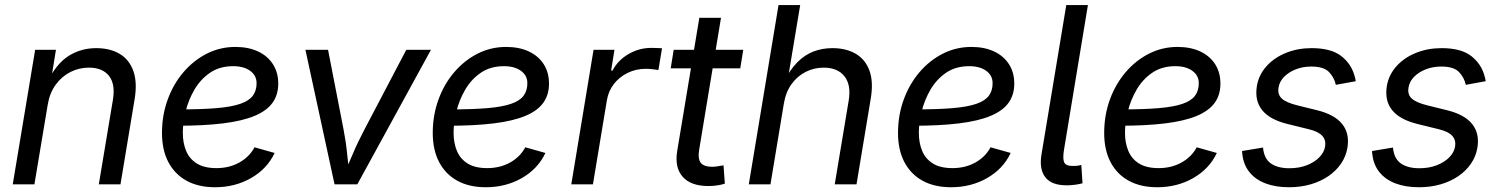

<svg xmlns="http://www.w3.org/2000/svg" viewBox="-20 -748 6084 779"><path d="M173.8 -324.2 119.6 0H31.7L122.6 -545.9H207L185.5 -413.6L172.9 -416.5Q209.5 -490.7 259.3 -521.7Q309.1 -552.7 370.1 -552.7Q426.8 -552.7 465.8 -529.3Q504.9 -505.9 521.2 -459.5Q537.6 -413.1 525.9 -343.8L468.8 0H380.9L438 -342.3Q448.7 -406.2 422.4 -439.9Q396 -473.6 340.8 -473.6Q300.8 -473.6 265.6 -455.8Q230.5 -438 206.1 -404.5Q181.6 -371.1 173.8 -324.2Z M852.5 11.7Q785.2 11.7 737.1 -14.6Q689 -41 663.1 -90.3Q637.2 -139.6 637.2 -208.5Q637.2 -280.3 660.2 -343.5Q683.1 -406.7 724.1 -454.8Q765.1 -502.9 819.1 -530.3Q873 -557.6 935.1 -557.6Q987.8 -557.6 1026.9 -539.3Q1065.9 -521 1087.4 -487.5Q1108.9 -454.1 1108.9 -408.7Q1108.9 -362.8 1085.2 -330.3Q1061.5 -297.9 1011.7 -277.3Q961.9 -256.8 884 -247.3Q806.2 -237.8 698.2 -237.8L710 -304.2Q799.3 -304.2 859.4 -309.3Q919.4 -314.5 954.8 -326.7Q990.2 -338.9 1005.6 -359.4Q1021 -379.9 1021 -410.6Q1021 -441.9 994.9 -460.7Q968.8 -479.5 926.3 -479.5Q871.1 -479.5 832.3 -452.9Q793.5 -426.3 769 -384.5Q744.6 -342.8 733.2 -296.1Q721.7 -249.5 721.7 -209Q721.7 -168.9 734.9 -136.5Q748 -104 778.1 -85Q808.1 -65.9 857.9 -65.9Q910.2 -65.9 950.9 -88.6Q991.7 -111.3 1012.7 -150.4L1094.2 -127.4Q1064 -63 998.8 -25.6Q933.6 11.7 852.5 11.7Z M1337.4 0 1219.2 -545.9H1311L1374 -222.2Q1383.8 -171.9 1388.7 -121.8Q1393.6 -71.8 1399.9 -24.9H1367.7Q1389.6 -71.8 1410.6 -121.6Q1431.6 -171.4 1458.5 -222.2L1628.4 -545.9H1728.5L1429.7 0Z M1951.2 11.7Q1883.8 11.7 1835.7 -14.6Q1787.6 -41 1761.7 -90.3Q1735.8 -139.6 1735.8 -208.5Q1735.8 -280.3 1758.8 -343.5Q1781.7 -406.7 1822.8 -454.8Q1863.8 -502.9 1917.7 -530.3Q1971.7 -557.6 2033.7 -557.6Q2086.4 -557.6 2125.5 -539.3Q2164.6 -521 2186 -487.5Q2207.5 -454.1 2207.5 -408.7Q2207.5 -362.8 2183.8 -330.3Q2160.2 -297.9 2110.4 -277.3Q2060.5 -256.8 1982.7 -247.3Q1904.8 -237.8 1796.9 -237.8L1808.6 -304.2Q1897.9 -304.2 1958 -309.3Q2018.1 -314.5 2053.5 -326.7Q2088.9 -338.9 2104.2 -359.4Q2119.6 -379.9 2119.6 -410.6Q2119.6 -441.9 2093.5 -460.7Q2067.4 -479.5 2024.9 -479.5Q1969.7 -479.5 1930.9 -452.9Q1892.1 -426.3 1867.7 -384.5Q1843.3 -342.8 1831.8 -296.1Q1820.3 -249.5 1820.3 -209Q1820.3 -168.9 1833.5 -136.5Q1846.7 -104 1876.7 -85Q1906.7 -65.9 1956.5 -65.9Q2008.8 -65.9 2049.6 -88.6Q2090.3 -111.3 2111.3 -150.4L2192.9 -127.4Q2162.6 -63 2097.4 -25.6Q2032.2 11.7 1951.2 11.7Z M2297.9 0 2388.2 -545.9H2473.1L2459.5 -461.9H2465.3Q2486.8 -503.4 2530 -528.6Q2573.2 -553.7 2622.1 -553.7Q2631.8 -553.7 2645 -553.2Q2658.2 -552.7 2666 -552.2L2651.4 -463.9Q2645.5 -464.8 2630.6 -466.8Q2615.7 -468.8 2599.6 -468.8Q2560.5 -468.8 2526.9 -452.4Q2493.2 -436 2470.9 -407.5Q2448.7 -378.9 2442.4 -341.8L2385.7 0Z M2995.6 -545.9 2983.4 -470.7H2701.2L2713.4 -545.9ZM2817.4 -675.8H2905.3L2816.9 -141.6Q2810.5 -104 2823.2 -87.6Q2835.9 -71.3 2869.6 -71.3Q2877.9 -71.3 2891.1 -73.2Q2904.3 -75.2 2915.5 -77.1L2920.9 -2.9Q2907.7 1.5 2890.1 4.2Q2872.6 6.8 2854.5 6.8Q2782.7 6.8 2749.8 -30.8Q2716.8 -68.4 2727.5 -134.8Z M3160.2 -327.1 3106 0H3018.1L3138.7 -727.5H3226.6L3174.3 -413.6H3159.2Q3184.6 -464.8 3215.1 -495.4Q3245.6 -525.9 3281.2 -539.3Q3316.9 -552.7 3357.4 -552.7Q3412.6 -552.7 3451.7 -530Q3490.7 -507.3 3507.6 -461.7Q3524.4 -416 3512.7 -346.7L3455.1 0H3366.7L3423.3 -339.4Q3434.1 -403.3 3406.2 -438.5Q3378.4 -473.6 3321.8 -473.6Q3283.2 -473.6 3249.3 -456.5Q3215.3 -439.5 3191.7 -407Q3168 -374.5 3160.2 -327.1Z M3838.9 11.7Q3771.5 11.7 3723.4 -14.6Q3675.3 -41 3649.4 -90.3Q3623.5 -139.6 3623.5 -208.5Q3623.5 -280.3 3646.5 -343.5Q3669.4 -406.7 3710.4 -454.8Q3751.5 -502.9 3805.4 -530.3Q3859.4 -557.6 3921.4 -557.6Q3974.1 -557.6 4013.2 -539.3Q4052.2 -521 4073.7 -487.5Q4095.2 -454.1 4095.2 -408.7Q4095.2 -362.8 4071.5 -330.3Q4047.9 -297.9 3998 -277.3Q3948.2 -256.8 3870.4 -247.3Q3792.5 -237.8 3684.6 -237.8L3696.3 -304.2Q3785.6 -304.2 3845.7 -309.3Q3905.8 -314.5 3941.2 -326.7Q3976.6 -338.9 3991.9 -359.4Q4007.3 -379.9 4007.3 -410.6Q4007.3 -441.9 3981.2 -460.7Q3955.1 -479.5 3912.6 -479.5Q3857.4 -479.5 3818.6 -452.9Q3779.8 -426.3 3755.4 -384.5Q3731 -342.8 3719.5 -296.1Q3708 -249.5 3708 -209Q3708 -168.9 3721.2 -136.5Q3734.4 -104 3764.4 -85Q3794.4 -65.9 3844.2 -65.9Q3896.5 -65.9 3937.3 -88.6Q3978 -111.3 3999 -150.4L4080.6 -127.4Q4050.3 -63 3985.1 -25.6Q3919.9 11.7 3838.9 11.7Z M4307.6 3.9Q4246.1 3.9 4220.9 -29.1Q4195.8 -62 4205.6 -121.1L4306.2 -727.5H4394L4297.4 -143.1Q4291 -105.5 4297.4 -90.1Q4303.7 -74.7 4331.1 -74.7Q4345.2 -74.7 4353 -75.7Q4360.8 -76.7 4367.2 -78.6L4372.1 -4.4Q4359.9 -1 4342.5 1.5Q4325.2 3.9 4307.6 3.9Z M4675.3 11.7Q4607.9 11.7 4559.8 -14.6Q4511.7 -41 4485.8 -90.3Q4460 -139.6 4460 -208.5Q4460 -280.3 4482.9 -343.5Q4505.9 -406.7 4546.9 -454.8Q4587.9 -502.9 4641.8 -530.3Q4695.8 -557.6 4757.8 -557.6Q4810.5 -557.6 4849.6 -539.3Q4888.7 -521 4910.2 -487.5Q4931.6 -454.1 4931.6 -408.7Q4931.6 -362.8 4908 -330.3Q4884.3 -297.9 4834.5 -277.3Q4784.7 -256.8 4706.8 -247.3Q4628.9 -237.8 4521 -237.8L4532.7 -304.2Q4622.1 -304.2 4682.1 -309.3Q4742.2 -314.5 4777.6 -326.7Q4813 -338.9 4828.4 -359.4Q4843.8 -379.9 4843.8 -410.6Q4843.8 -441.9 4817.6 -460.7Q4791.5 -479.5 4749 -479.5Q4693.8 -479.5 4655 -452.9Q4616.2 -426.3 4591.8 -384.5Q4567.4 -342.8 4555.9 -296.1Q4544.4 -249.5 4544.4 -209Q4544.4 -168.9 4557.6 -136.5Q4570.8 -104 4600.8 -85Q4630.9 -65.9 4680.7 -65.9Q4732.9 -65.9 4773.7 -88.6Q4814.5 -111.3 4835.4 -150.4L4917 -127.4Q4886.7 -63 4821.5 -25.6Q4756.3 11.7 4675.3 11.7Z M5210 11.7Q5155.3 11.7 5114.5 -3.9Q5073.7 -19.5 5049.6 -49.3Q5025.4 -79.1 5020.5 -122.1Q5020 -125.5 5019.8 -128.7Q5019.5 -131.8 5019.5 -135.3L5104.5 -149.4Q5108.4 -104.5 5136.2 -85Q5164.1 -65.4 5211.4 -65.4Q5251 -65.4 5282.2 -77.6Q5313.5 -89.8 5333 -109.9Q5352.5 -129.9 5356.4 -153.8Q5360.4 -179.7 5344.7 -197Q5329.1 -214.4 5290.5 -223.6L5203.1 -245.1Q5131.8 -262.7 5100.8 -301.3Q5069.8 -339.8 5079.6 -399.4Q5087.4 -444.8 5118.7 -479.5Q5149.9 -514.2 5197.5 -533.4Q5245.1 -552.7 5301.8 -552.7Q5380.4 -552.7 5421.6 -520.8Q5462.9 -488.8 5476.1 -439Q5477.5 -434.1 5478.8 -429Q5480 -423.8 5480.5 -418.5L5399.9 -403.8Q5393.6 -433.1 5372.3 -455.6Q5351.1 -478 5300.3 -478Q5266.6 -478 5237.8 -466.8Q5209 -455.6 5190.2 -436.5Q5171.4 -417.5 5167.5 -393.1Q5162.6 -364.7 5180.7 -348.1Q5198.7 -331.5 5244.6 -320.3L5323.7 -300.8Q5395 -283.2 5425.8 -244.6Q5456.5 -206.1 5446.8 -147.9Q5440.9 -113.3 5420.9 -84Q5400.9 -54.7 5369.4 -33.2Q5337.9 -11.7 5297.4 0Q5256.8 11.7 5210 11.7Z M5737.3 11.7Q5682.6 11.7 5641.8 -3.9Q5601.1 -19.5 5576.9 -49.3Q5552.7 -79.1 5547.9 -122.1Q5547.4 -125.5 5547.1 -128.7Q5546.9 -131.8 5546.9 -135.3L5631.8 -149.4Q5635.7 -104.5 5663.6 -85Q5691.4 -65.4 5738.8 -65.4Q5778.3 -65.4 5809.6 -77.6Q5840.8 -89.8 5860.4 -109.9Q5879.9 -129.9 5883.8 -153.8Q5887.7 -179.7 5872.1 -197Q5856.4 -214.4 5817.9 -223.6L5730.5 -245.1Q5659.2 -262.7 5628.2 -301.3Q5597.2 -339.8 5606.9 -399.4Q5614.7 -444.8 5646 -479.5Q5677.2 -514.2 5724.9 -533.4Q5772.5 -552.7 5829.1 -552.7Q5907.7 -552.7 5949 -520.8Q5990.2 -488.8 6003.4 -439Q6004.9 -434.1 6006.1 -429Q6007.3 -423.8 6007.8 -418.5L5927.2 -403.8Q5920.9 -433.1 5899.7 -455.6Q5878.4 -478 5827.6 -478Q5793.9 -478 5765.1 -466.8Q5736.3 -455.6 5717.5 -436.5Q5698.7 -417.5 5694.8 -393.1Q5689.9 -364.7 5708 -348.1Q5726.1 -331.5 5772 -320.3L5851.1 -300.8Q5922.4 -283.2 5953.1 -244.6Q5983.9 -206.1 5974.1 -147.9Q5968.3 -113.3 5948.2 -84Q5928.2 -54.7 5896.7 -33.2Q5865.2 -11.7 5824.7 0Q5784.2 11.7 5737.3 11.7Z"/></svg>

Font: Adwaita Sans
Style: Italic
Weight: 400
Italic angle: -9.39999°
Designer: Rasmus Andersson
Foundry: rsms
Version: Version 4.001;git-9221beed3